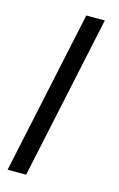

<svg xmlns="http://www.w3.org/2000/svg" viewBox="-114 -781 516 830"><g transform="rotate(15 143.5 -366.0)"><path d="M92 0H9L165 -732H248Z"/></g></svg>

Font: l_WÎeÑOS 300W
Style: Regular
Weight: 300
Designer: R?O
Version: Version 2.00 June 21, 2023